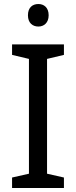

<svg xmlns="http://www.w3.org/2000/svg" viewBox="-20 -935 379 955"><path d="M171 -915C142 -915 119 -898 119 -859C119 -821 142 -803 171 -803C198 -803 222 -821 222 -859C222 -898 198 -915 171 -915ZM298 0V-52L214 -71V-642L298 -662V-714H40V-662L124 -642V-71L40 -52V0Z"/></svg>

Font: Noto Sans Kayah Li
Style: Regular
Weight: 400
Designer: Monotype Design Team, Sérgio Martins
Foundry: Monotype Imaging Inc.
Version: Version 2.002